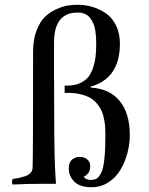

<svg xmlns="http://www.w3.org/2000/svg" viewBox="-20 -762 618 796"><path d="M117.2 -547.9Q117.2 -597.7 131.3 -634.8Q145.5 -671.9 165.8 -691.7Q186 -711.4 213.1 -723.6Q240.2 -735.8 260.7 -739Q281.2 -742.2 301.8 -742.2Q332.5 -742.2 361.6 -733.9Q390.6 -725.6 417.5 -707.8Q444.3 -689.9 460.7 -657.2Q477.1 -624.5 477.1 -581.1Q477.1 -437 356 -402.8V-398.9Q434.6 -394.5 476.3 -343.3Q518.1 -292 518.1 -202.1Q518.1 -163.6 507.8 -126Q497.6 -88.4 478.5 -56.6Q459.5 -24.9 428.5 -5.4Q397.5 14.2 359.9 14.2Q311 14.2 288.1 -9Q265.1 -32.2 265.1 -63Q265.1 -88.9 278.8 -100.3Q292.5 -111.8 311 -111.8Q328.1 -111.8 341.1 -101.6Q354 -91.3 354 -73.2Q354 -57.6 348.1 -47.6Q342.3 -37.6 327.1 -28.8Q336.4 -16.1 356.9 -16.1Q372.1 -16.1 381.6 -22.2Q391.1 -28.3 399.9 -46.6Q408.7 -64.9 412.8 -103.5Q417 -142.1 417 -202.1Q417 -220.7 416 -235.4Q415 -250 411.4 -268.8Q407.7 -287.6 401.4 -302Q395 -316.4 383.3 -331.1Q371.6 -345.7 355.7 -355.2Q339.8 -364.7 315.9 -370.8Q292 -377 262.2 -377H248V-407.2H259.8Q289.6 -407.2 311.5 -417.2Q333.5 -427.2 346.2 -443.1Q358.9 -459 366.5 -482.7Q374 -506.3 376.5 -529.3Q378.9 -552.2 378.9 -581.1Q378.9 -595.7 378.2 -606.9Q377.4 -618.2 375.2 -634.5Q373 -650.9 367.7 -663.1Q362.3 -675.3 354.2 -686.5Q346.2 -697.8 332.8 -703.9Q319.3 -710 301.8 -710Q204.1 -710 204.1 -585.9V-443.8Q204.1 -154.8 208 -66.9L211.9 0H155.8Q96.7 0 32.2 2.9Q29.8 -3.4 29.8 -7.8Q29.8 -11.7 32.2 -20Q48.3 -22 58.3 -24.2Q68.4 -26.4 83.5 -31.2Q98.6 -36.1 106.7 -45.2Q114.7 -54.2 115.2 -66.9Q117.2 -115.2 117.2 -547.9Z"/></svg>

Font: Jacques Francois
Style: Regular
Weight: 400
Designer: Manvel Shmavonyan, Alexei Vanyashin
Foundry: Cyreal (www.cyreal.org)
Version: Version 1.003